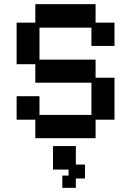

<svg xmlns="http://www.w3.org/2000/svg" viewBox="-20 -653 632 924"><path d="M150 12V-77H60V-190H170V-100H420V-255H150V-344H60V-544H150V-633H440V-544H531V-432H420V-520H170V-366H440V-279H531V-77H440V12ZM280 251V192H310V163H235V50H345V139H389V206H345V251Z"/></svg>

Font: Pixelify Sans Medium
Style: Regular
Weight: 500
Designer: Stefie Justprince
Foundry: Typecalism Foundryline
Version: Version 1.000;February 13, 2025;FontCreator 15.0.0.3015 64-b